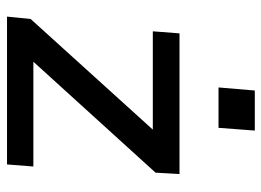

<svg xmlns="http://www.w3.org/2000/svg" viewBox="-122 -642 764 561"><g transform="rotate(90 260.5 -362.0)"><path d="M29 0 36 -69 390 -460 402 -426H72L78 -504H489L485 -434L130 -43L120 -77H467L461 0ZM245 -724H362L354 -618H236Z"/></g></svg>

Font: Muli SemiBold
Style: Italic
Weight: 600
Italic angle: -4.541°
Designer: Vernon Adams
Foundry: Vernon Adams
Version: Version 2.100; ttfautohint (v1.8.1.43-b0c9)